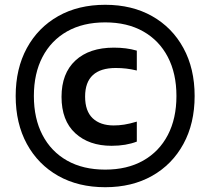

<svg xmlns="http://www.w3.org/2000/svg" viewBox="-20 -771 878 802"><path d="M419.5 11Q307 11 223 -36.5Q139 -84 92.2 -169.8Q45.5 -255.5 45.5 -370Q45.5 -484.5 92.2 -570.2Q139 -656 223 -703.5Q307 -751 419.5 -751Q531.5 -751 615.5 -703.5Q699.5 -656 746.2 -570.2Q793 -484.5 793 -370Q793 -255.5 746.2 -169.8Q699.5 -84 615.5 -36.5Q531.5 11 419.5 11ZM446 -162Q351.5 -162 294.2 -214.8Q237 -267.5 237 -366.5Q237 -464.5 295 -518.2Q353 -572 455.5 -572Q482 -572 505.5 -569Q529 -566 551.5 -559.5V-476.5Q528.5 -482 507.8 -484.5Q487 -487 463.5 -487Q400 -487 367.8 -457.2Q335.5 -427.5 335.5 -367.5Q335.5 -307 367.2 -277Q399 -247 455 -247Q476.5 -247 499 -250.5Q521.5 -254 551.5 -263V-179.5Q529.5 -171 503 -166.5Q476.5 -162 446 -162ZM419.5 -62.5Q511.5 -62.5 578.2 -100.2Q645 -138 681 -207Q717 -276 717 -370Q717 -464 681 -533Q645 -602 578.2 -639.8Q511.5 -677.5 419.5 -677.5Q327 -677.5 260.2 -639.8Q193.5 -602 157.5 -533Q121.5 -464 121.5 -370Q121.5 -276 157.5 -207Q193.5 -138 260.2 -100.2Q327 -62.5 419.5 -62.5Z"/></svg>

Font: Encode Sans SC SemiBold
Style: Regular
Weight: 600
Version: Version 3.002